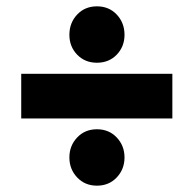

<svg xmlns="http://www.w3.org/2000/svg" viewBox="-20 -638 611 606"><path d="M47 -264V-405H524V-264ZM286 -440Q248 -440 223.5 -465.5Q199 -491 199 -528Q199 -566 223.5 -592Q248 -618 286 -618Q324 -618 348.5 -592Q373 -566 373 -528Q373 -491 348.5 -465.5Q324 -440 286 -440ZM286 -52Q248 -52 223.5 -78Q199 -104 199 -141Q199 -178 223.5 -204Q248 -230 286 -230Q324 -230 348.5 -204Q373 -178 373 -141Q373 -104 348.5 -78Q324 -52 286 -52Z"/></svg>

Font: Outfit ExtraBold
Style: Regular
Weight: 800
Designer: Rodrigo Fuenzalida
Foundry: fragTYPE
Version: Version 1.100;gftools[0.9.27]